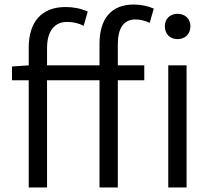

<svg xmlns="http://www.w3.org/2000/svg" viewBox="-20 -829 939 849"><path d="M724 0H805V-540H724ZM765 -656C798 -656 822 -678 822 -713C822 -746 798 -768 765 -768C732 -768 709 -746 709 -713C709 -678 732 -656 765 -656ZM33 -474H107V0H188V-474H420V0H501V-474H618V-540H501V-633C501 -705 527 -743 579 -743C599 -743 620 -738 642 -728L660 -791C635 -802 603 -809 572 -809C469 -809 420 -743 420 -635V-540H188V-616C188 -690 220 -732 276 -732C303 -732 326 -727 350 -715L368 -778C339 -791 305 -798 270 -798C163 -798 107 -731 107 -619V-540L33 -535Z"/></svg>

Font: Noto Sans KR DemiLight
Style: Regular
Weight: 350
Designer: Ryoko NISHIZUKA 西塚涼子 (kana, bopomofo & ideographs); Paul D. Hunt (Latin, Greek & Cyrillic); Sandoll Communications 산돌커뮤니
Foundry: Adobe
Version: Version 2.004;hotconv 1.0.118;makeotfexe 2.5.65603